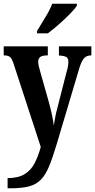

<svg xmlns="http://www.w3.org/2000/svg" viewBox="-20 -786 513 1036"><path d="M21 175Q77 175 111.5 154.5Q146 134 166 96Q186 58 200 7L55 -437Q45 -469 34.5 -478Q24 -487 4 -487H0V-536H238V-487H235Q207 -487 196.5 -478Q186 -469 186 -453Q186 -442 189.5 -427.5Q193 -413 198 -396L243 -237Q254 -197 261 -163.5Q268 -130 270 -108Q274 -133 278.5 -156.5Q283 -180 290 -205L339 -397Q343 -409 346 -424.5Q349 -440 349 -453Q349 -472 337.5 -478.5Q326 -485 302 -486L298 -487V-536H473V-487H471Q448 -487 434 -472.5Q420 -458 407 -415L285 -5Q264 65 245 111Q226 157 201 183Q176 209 137 219.5Q98 230 36 230H21ZM180 -619Q200 -653 224.5 -692.5Q249 -732 262 -766H395V-756Q385 -739 357.5 -711Q330 -683 297.5 -654.5Q265 -626 238 -606H180Z"/></svg>

Font: Noto Serif Tamil ExtraCondensed
Style: Bold
Weight: 700
Width: 2
Designer: Indian Type Foundry, Tom Grace, and the Monotype Design Team
Foundry: Monotype Imaging Inc.
Version: Version 2.004; ttfautohint (v1.8.4.7-5d5b)